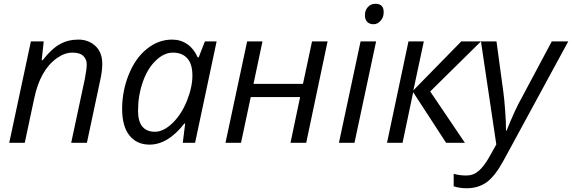

<svg xmlns="http://www.w3.org/2000/svg" viewBox="-20 -754 3021 1014"><path d="M438 -414.1Q438.5 -439.5 420.9 -457.5Q403.3 -476.1 362.3 -476.1Q321.3 -476.1 280.3 -446.8Q191.4 -383.8 160.2 -231.9L110.8 0H28.8L143.1 -535.2H210.9L200.2 -436H205.1Q252 -496.1 295.9 -520.5Q339.8 -544.9 393.6 -544.9Q448.2 -544.9 484.4 -510.7Q520.5 -476.6 520 -416Q520 -377.4 508.8 -328.1L439 0H356L428.2 -337.9Q438 -388.7 438 -414.1Z M709 -168.9Q709 -58.1 799.3 -58.1Q843.8 -58.6 890.6 -103.5Q937.5 -148.4 966.8 -220.7Q996.1 -293 996.1 -355Q996.1 -416.5 968.8 -446.3Q941.4 -476.1 893.6 -476.1Q845.7 -476.1 802.7 -434.1Q758.8 -392.1 733.9 -320.3Q709 -248.5 709 -168.9ZM889.2 -544.9Q934.1 -544.9 969.2 -520.5Q1004.4 -496.1 1023.9 -451.2H1029.3L1062 -535.2H1124L1010.3 0H945.3L958 -102.1H954.1Q866.7 9.8 770 9.8Q702.1 9.8 663.6 -38.6Q625 -86.9 625 -179.7Q625 -272.5 659.7 -359.4Q694.3 -446.3 755.4 -495.6Q816.4 -544.9 889.2 -544.9Z M1366.2 -535.2 1318.8 -311H1580.1L1627.9 -535.2H1710L1597.2 0H1514.2L1564.9 -241.2H1304.2L1252.9 0H1170.9L1285.2 -535.2Z M1963.4 -733.9Q2006.3 -733.9 2006.3 -689.9Q2006.8 -663.1 1990.2 -644.5Q1973.6 -626 1953.1 -626Q1932.6 -626 1919.9 -637.7Q1907.2 -650.4 1907.2 -674.8Q1907.2 -699.2 1922.9 -716.8Q1938.5 -734.4 1963.4 -733.9ZM1852.1 0H1770L1884.3 -535.2H1966.3Z M2416 -535.2H2520L2252 -271L2435.1 0H2335.9L2162.1 -267.1L2106 0H2023.9L2137.2 -535.2H2218.3L2163.1 -276.9Z M2652.3 -64H2655.3Q2702.6 -181.2 2735.4 -237.8L2894 -535.2H2981L2641.1 90.8Q2595.7 174.8 2551.3 207.5Q2506.8 240.2 2444.3 240.2Q2409.2 240.2 2376 230V164.1Q2406.7 172.9 2443.4 172.9Q2480 172.9 2508.3 148.4Q2536.6 124 2564 75.2L2601.1 8.8L2520 -535.2H2602.1L2638.2 -269Q2643.1 -235.4 2647.9 -169.9Q2652.8 -104.5 2652.3 -64Z"/></svg>

Font: OpenSans-Italic
Style: Italic
Weight: 400
Italic angle: -12°
Foundry: Ascender Corporation
Version: Version 1.10